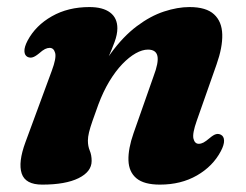

<svg xmlns="http://www.w3.org/2000/svg" viewBox="-20 -499 682 533"><path d="M56.5 -341Q48.2 -345.3 47.8 -356.9Q47.3 -368.5 56.6 -386.3Q79 -428.3 124 -453.8Q168.9 -479.4 228.3 -479.4Q265.5 -479.4 285.6 -464.3Q305.8 -449.2 305.8 -420.5Q305.8 -403.4 298 -382.2Q290.3 -361 279.1 -336.1Q267.9 -311.2 256.3 -282.8Q244.7 -254.5 237.3 -223L225.3 -233.1Q252.6 -302.9 287.2 -350.3Q321.8 -397.8 359.7 -426.2Q397.6 -454.7 435.2 -467Q472.9 -479.4 506 -479.4Q552.4 -479.4 574.2 -459.2Q596.1 -439.1 597 -403.2Q597.9 -367.4 581.2 -320.2L526.2 -163.8Q513.5 -128 517.1 -113.9Q520.7 -99.8 531.8 -99.8Q538.2 -99.8 544.9 -103.3Q551.7 -106.9 561.8 -115.5Q572.6 -124.7 579.6 -126.5Q586.6 -128.4 593.3 -124.9Q601.6 -120.6 602 -109Q602.5 -97.4 593.2 -79.6Q571.2 -37.6 526.8 -12Q482.5 13.5 423.9 13.5Q379.9 13.5 358.8 -4Q337.7 -21.6 336.6 -53.8Q335.6 -86 350.7 -129.1L406.2 -287Q420.9 -325.6 417 -343.5Q413.1 -361.3 390.7 -361.3Q375.1 -361.3 356.7 -351Q338.3 -340.6 319.5 -321.1Q300.8 -301.6 283.7 -273.4Q266.6 -245.1 253.1 -209Q243.5 -182.7 236.9 -163.7Q230.3 -144.8 227.1 -131.6Q224 -118.5 224 -108.6Q224 -93.2 229.2 -80.8Q234.4 -68.5 234.4 -52.2Q234.4 -22.4 198.1 -4.4Q161.8 13.5 97.2 13.5Q50.4 13.5 40.2 -17.4Q30 -48.4 50.7 -104.4L123.6 -302.1Q137 -337.9 133.1 -352Q129.2 -366.1 118 -366.1Q111.7 -366.1 104.9 -362.8Q98.1 -359.4 88 -350.4Q77.2 -341.6 70.2 -339.8Q63.2 -337.9 56.5 -341Z"/></svg>

Font: Fraunces
Style: Italic
Weight: 900
Italic angle: -16°
Version: Version 1.000;[0bf87f6ff]